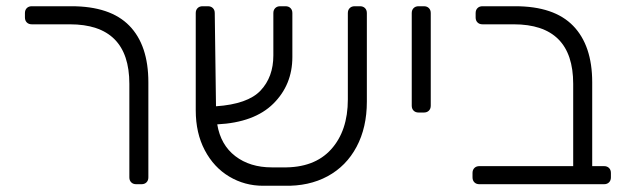

<svg xmlns="http://www.w3.org/2000/svg" viewBox="-20 -591 2010 616"><path d="M395 -22V-322Q395 -513 204 -513H82Q72 -513 66 -519Q60 -525 60 -535V-549Q60 -559 66 -565Q72 -571 82 -571H209Q334 -571 395 -508.5Q456 -446 456 -327V-22Q456 -12 450 -6Q444 0 434 0H417Q407 0 401 -6Q395 -12 395 -22Z M1157 -549V-265Q1157 -182 1124 -120Q1091 -58 1031 -25.5Q971 7 891 5H824Q765 5 715.5 -24.5Q666 -54 637 -109Q608 -164 608 -237V-549Q608 -559 614 -565Q620 -571 630 -571H647Q657 -571 663 -565Q669 -559 669 -549L673 -250Q775 -257 816 -300.5Q857 -344 857 -413V-549Q857 -559 863 -565Q869 -571 879 -571H896Q906 -571 912 -565Q918 -559 918 -549V-408Q918 -319 857 -258.5Q796 -198 677 -192Q688 -126 735 -90Q782 -54 852 -54H887Q988 -52 1042 -111.5Q1096 -171 1096 -272V-549Q1096 -559 1102 -565Q1108 -571 1118 -571H1135Q1145 -571 1151 -565Q1157 -559 1157 -549Z M1301 -252V-549Q1301 -559 1307 -565Q1313 -571 1323 -571H1340Q1350 -571 1356 -565Q1362 -559 1362 -549V-252Q1362 -242 1356 -236Q1350 -230 1340 -230H1323Q1313 -230 1307 -236Q1301 -242 1301 -252Z M1496 -22V-36Q1496 -46 1502 -52Q1508 -58 1518 -58H1819V-322Q1819 -513 1628 -513H1528Q1518 -513 1512 -519Q1506 -525 1506 -535V-549Q1506 -559 1512 -565Q1518 -571 1528 -571H1633Q1758 -571 1819 -508Q1880 -445 1880 -327V-58H1918Q1928 -58 1934 -52Q1940 -46 1940 -36V-22Q1940 -12 1934 -6Q1928 0 1918 0H1518Q1508 0 1502 -6Q1496 -12 1496 -22Z"/></svg>

Font: Rubik
Style: Regular
Weight: 300
Designer: Hubert & Fischer
Foundry: Hubert & Fischer
Version: Version 1.100